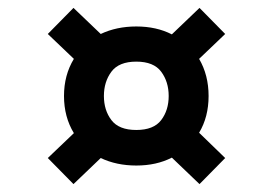

<svg xmlns="http://www.w3.org/2000/svg" viewBox="-20 -540 690 486"><path d="M166 -74 101 -140 167 -203Q142 -244 142 -297Q142 -350 167 -391L101 -454L166 -520L235 -454Q275 -473 325 -473Q376 -473 415 -453L485 -520L550 -454L484 -391Q508 -350 508 -297Q508 -244 484 -204L550 -140L485 -74L415 -141Q376 -121 325 -121Q275 -121 235 -140ZM325 -211Q369 -211 388 -236Q407 -261 407 -297Q407 -333 388 -358.5Q369 -384 325 -384Q281 -384 262 -358.5Q243 -333 243 -297Q243 -261 262 -236Q281 -211 325 -211Z"/></svg>

Font: HostGroteskBold
Style: Bold
Weight: 700
Designer: Doukan Karapınar based on Poppins by Indian Type Foundry, Jonny Pinhorn
Foundry: Element Type
Version: Version 1.001; ttfautohint (v1.8.4.7-5d5b)